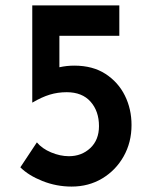

<svg xmlns="http://www.w3.org/2000/svg" viewBox="-20 -680 561 708"><path d="M244 8Q188 8 136.5 -12.5Q85 -33 55 -63L116 -155Q135 -132 168.5 -118Q202 -104 234 -104Q281 -104 313 -134Q345 -164 345 -215Q345 -270 314 -305Q283 -340 226 -340Q193 -340 163.5 -331Q134 -322 100 -302H99V-660H420V-548H199V-432Q226 -438 254 -438Q322 -438 369 -407.5Q416 -377 440.5 -327.5Q465 -278 465 -219Q465 -155 436 -103.5Q407 -52 357 -22Q307 8 244 8Z"/></svg>

Font: Synthetic SemiBold
Style: Regular
Weight: 600
Designer: Santiago Orozco
Foundry: Typemade
Version: Version 2.000; ttfautohint (v1.8.4.7-5d5b)